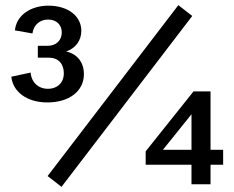

<svg xmlns="http://www.w3.org/2000/svg" viewBox="-20 -714 909 746"><path d="M164 -316C248 -316 306 -359 306 -426C306 -470 282 -504 237 -514C273 -526 296 -556 296 -594C296 -651 245 -692 168 -692C102 -692 44 -657 38 -596L106 -584C111 -619 136 -638 167 -638C200 -638 220 -617 220 -588C220 -557 198 -536 165 -536H127V-490H169C207 -490 228 -466 228 -429C228 -394 204 -369 166 -369C129 -369 102 -394 99 -432L24 -416C30 -357 85 -316 164 -316ZM219 12 727 -652 673 -694 165 -30ZM724 2H798V-74H847V-132H798V-359H732L546 -126V-74H724ZM613 -132 724 -270V-132Z"/></svg>

Font: Ronzino
Style: Regular
Weight: 400
Designer: Nunzio Mazzaferro
Foundry: Collletttivo
Version: Version 1.000;Glyphs 3.3 (3337)